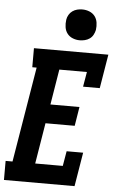

<svg xmlns="http://www.w3.org/2000/svg" viewBox="-70 -1012 637 1054"><g transform="rotate(5 248.5 -485.0)"><path d="M-7 0V-105H31L118 -630H94V-735H504L473 -548H381L395 -630H243L211 -435H371L354 -330H193L156 -105H308L322 -187H413L382 0ZM340 -800Q320 -800 301.5 -807.5Q283 -815 271.5 -830Q260 -845 257 -865Q254 -885 257 -906Q259 -920 266.5 -933Q274 -946 286 -954.5Q298 -963 312 -966.5Q326 -970 340 -970Q361 -970 379.5 -962.5Q398 -955 409.5 -940Q421 -925 424 -905Q427 -885 424 -864Q421 -850 414 -837Q407 -824 395 -815.5Q383 -807 368.5 -803.5Q354 -800 340 -800Z"/></g></svg>

Font: Iosevka Slab Extrabold
Style: Italic
Weight: 800
Italic angle: -9°
Monospace: yes
Designer: Belleve Invis
Foundry: Belleve Invis
Version: Version 11.1.0; ttfautohint (v1.8.3)